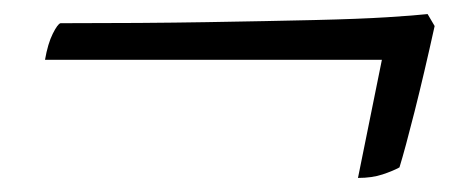

<svg xmlns="http://www.w3.org/2000/svg" viewBox="-20 -426 645 273"><path d="M489 -173 523 -341H44Q48 -364 55 -378Q62 -392 66 -393Q184 -393 273.5 -394.5Q363 -396 427 -397.5Q491 -399 530.5 -401.5Q570 -404 588 -406L598 -389Q583 -321 569.5 -267.5Q556 -214 548 -188Q539 -183 524 -178Q509 -173 489 -173Z"/></svg>

Font: Texturina 12pt
Style: Italic
Weight: 400
Italic angle: -11°
Designer: Guillermo Torres Carreño
Foundry: Omnibus-Type
Version: Version 1.002